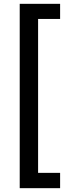

<svg xmlns="http://www.w3.org/2000/svg" viewBox="-20 -770 392 1003"><path d="M83 213H294V133H179V-671H294V-750H83Z"/></svg>

Font: FREAK Grotesk Next
Style: Bold
Weight: 700
Width: 3
Designer: La Scuola Open Source
Foundry: La Scuola Open Source
Version: Version 1.000;PS 1.0;hotconv 1.0.72;makeotf.lib2.5.5900